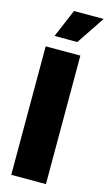

<svg xmlns="http://www.w3.org/2000/svg" viewBox="-143 -1002 591 1050"><g transform="rotate(15 153.0 -477.0)"><path d="M234.4 -727.5V0H38.1V-727.5ZM70.3 -794.9 137.7 -954.1H305.7L199.2 -794.9Z"/></g></svg>

Font: Inter Tight Black
Style: Regular
Weight: 900
Designer: Rasmus Andersson
Foundry: rsms
Version: Version 3.004; ttfautohint (v1.8.4.7-5d5b)